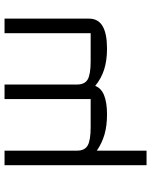

<svg xmlns="http://www.w3.org/2000/svg" viewBox="70 -735 665 845"><g transform="rotate(-90 402.5 -312.5)"><path d="M98 -625H162V-306Q162 -272 185 -259Q208 -246 266 -246H389V-625H453V-306Q453 -272 475.5 -259Q498 -246 556 -246H679V-625H743V-253Q743 -213 710 -193.5Q677 -174 611 -174Q559 -174 519.5 -186.5Q480 -199 447 -226Q428 -174 321 -174Q272 -174 233.5 -185Q195 -196 162 -219V0H98Z"/></g></svg>

Font: Changa Light
Style: Regular
Weight: 300
Designer: Eduardo Rodriguez Tunni
Foundry: Eduardo Rodriguez Tunni
Version: Version 2.002; ttfautohint (v1.5) -l 8 -r 50 -G 110 -x 14 -H